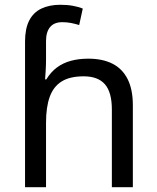

<svg xmlns="http://www.w3.org/2000/svg" viewBox="-20 -785 657 805"><path d="M85 -611Q85 -665 102.5 -699Q120 -733 153.5 -749Q187 -765 233 -765Q262 -765 286.5 -760.5Q311 -756 327 -749L312 -680Q296 -685 278.5 -688.5Q261 -692 241 -692Q207 -692 190 -671.5Q173 -651 173 -613V-535Q173 -513 171.5 -488Q170 -463 169 -452H174Q193 -483 218.5 -502Q244 -521 277 -530Q310 -539 350 -539Q410 -539 451.5 -518Q493 -497 515 -453.5Q537 -410 537 -343V0H449V-326Q449 -398 420 -431.5Q391 -465 331 -465Q273 -465 238.5 -443.5Q204 -422 188.5 -379Q173 -336 173 -271V0H85Z"/></svg>

Font: ubangla25
Style: Book
Weight: 400
Designer: Jelle Bosma - Monotype Design Team
Foundry: Monotype Imaging Inc.
Version: Version 2.003